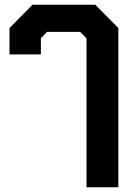

<svg xmlns="http://www.w3.org/2000/svg" viewBox="-20 -578 583 808"><path d="M344 -417 317 -444H178L152 -417V-349H20V-460L117 -558H381L478 -460V210H344Z"/></svg>

Font: Chakra Petch
Style: Bold
Weight: 700
Designer: Katatrad Aksorn Co.,Ltd.
Foundry: Cadson Demak Co.,Ltd.
Version: Version 1.000; ttfautohint (v1.6)